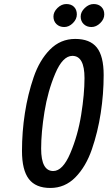

<svg xmlns="http://www.w3.org/2000/svg" viewBox="-20 -925 537 952"><path d="M435.5 -184.5Q406 -99 354 -46Q302 7 229.5 7Q157 7 123 -37.5Q89 -82 89 -176.5Q89 -271 103.5 -364.5Q118 -458 147 -542.5Q176 -627 228 -679.5Q280 -732 353 -732Q426 -732 460 -689.5Q494 -647 494 -553Q494 -459 479.5 -364.5Q465 -270 435.5 -184.5ZM244 -77Q291 -77 328.5 -165Q366 -253 382.5 -356Q399 -459 399 -538Q399 -648 339 -648Q291 -648 254 -560.5Q217 -473 200.5 -370.5Q184 -268 184 -188Q184 -77 244 -77ZM361 -853.5Q361 -830 341.5 -810.5Q322 -791 298.5 -791Q275 -791 260 -805.5Q245 -820 245 -843Q245 -866 265 -885.5Q285 -905 309 -905Q333 -905 347 -891Q361 -877 361 -853.5ZM444.5 -905Q468 -905 482.5 -891Q497 -877 497 -853.5Q497 -830 477 -810.5Q457 -791 433.5 -791Q410 -791 395 -805.5Q380 -820 380 -843Q380 -866 400.5 -885.5Q421 -905 444.5 -905Z"/></svg>

Font: Economica
Style: Bold Italic
Weight: 700
Designer: Vicente Lamonaca
Foundry: Vicente Lamonaca
Version: Version 1.100